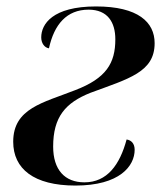

<svg xmlns="http://www.w3.org/2000/svg" viewBox="-20 -566 512 596"><path d="M214 10C352 10 398 -51 398 -101C398 -121 387 -131 373 -133C352 -55 313 0 242 0C181 0 145 -39 145 -111C145 -203 183 -247 261 -278C380 -322 460 -342 460 -432C460 -497 409 -546 278 -546C143 -546 108 -491 108 -450C108 -432 118 -418 132 -416C148 -490 187 -536 255 -536C314 -536 338 -497 338 -444C338 -370 310 -323 213 -286C114 -247 21 -230 21 -126C21 -42 85 10 214 10Z"/></svg>

Font: Noto Serif Display SemiCondensed SemiBold
Style: Italic
Weight: 600
Width: 4
Italic angle: -12°
Designer: Monotype Design Team
Foundry: Monotype Imaging Inc.
Version: Version 2.009